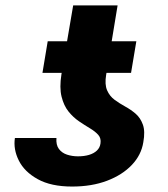

<svg xmlns="http://www.w3.org/2000/svg" viewBox="-20 -681 623 711"><path d="M352.1 -149.9Q355 -168.9 343.8 -181.6Q332.5 -194.3 313.2 -205.8Q293.9 -217.3 272.7 -231.7Q251.5 -246.1 233.9 -267.8Q216.3 -289.6 208 -323Q199.7 -356.4 207.5 -405.8L251 -661.1H415.5L373 -403.3Q367.2 -368.2 376.7 -346.4Q386.2 -324.7 404.5 -311.3Q422.9 -297.9 443.8 -286.4Q464.8 -274.9 482.4 -259.8Q500 -244.6 509 -219.7Q518.1 -194.8 510.7 -154.3Q503.4 -107.4 468.3 -70.3Q433.1 -33.2 376.5 -11.7Q319.8 9.8 247.1 9.8Q168.9 9.8 119.6 -17.6Q70.3 -44.9 49.6 -86.7Q28.8 -128.4 35.2 -169.9H189Q187 -144.5 198 -129.6Q209 -114.7 228 -108.4Q247.1 -102.1 268.6 -102.1Q291.5 -102.1 309.6 -107.4Q327.6 -112.8 338.9 -123.5Q350.1 -134.3 352.1 -149.9ZM484.9 -528.3 465.3 -411.1H137.2L156.7 -528.3Z"/></svg>

Font: Inter 17pt ExtraBold
Style: Italic
Weight: 800
Italic angle: -9.3988°
Version: Version 4.001;git-66647c0bb